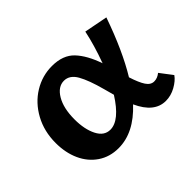

<svg xmlns="http://www.w3.org/2000/svg" viewBox="-95 -608 793 793"><g transform="rotate(-45 301.5 -212.0)"><path d="M591 -44Q577 -24 549 -8.5Q521 7 491 7Q424 7 385 -79Q305 7 215 7Q164 7 125.5 -19Q87 -45 66.5 -90Q46 -135 46 -192Q46 -260 75.5 -314Q105 -368 154 -398Q203 -428 260 -428Q324 -428 358.5 -391.5Q393 -355 416 -288Q444 -364 458 -431L561 -411Q510 -265 452 -170Q466 -126 480 -105Q494 -84 514 -84Q533 -84 550 -98ZM357 -163 345 -207Q326 -278 305.5 -314Q285 -350 252 -350Q217 -350 193.5 -310.5Q170 -271 170 -206Q170 -148 189.5 -109.5Q209 -71 245 -71Q299 -71 357 -163Z"/></g></svg>

Font: Ysabeau Infant
Style: Bold
Weight: 700
Designer: Christian Thalmann (Catharsis Fonts)
Version: Version 0.003